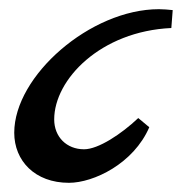

<svg xmlns="http://www.w3.org/2000/svg" viewBox="-20 -399 405 418"><path d="M281 -142C244 -107 194 -74 163 -74C125 -74 98 -101 98 -139C98 -226 199 -331 353 -338L356 -377C346 -378 336 -379 326 -379C177 -379 11 -234 11 -110C11 -49 56 -1 130 -1C184 -1 271 -43 305 -122Z"/></svg>

Font: Marck Script
Style: Regular
Weight: 400
Designer: Denis Masharov, Marck Fogel
Foundry: Denis Masharov
Version: Version 1.002